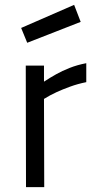

<svg xmlns="http://www.w3.org/2000/svg" viewBox="-20 -770 396 790"><path d="M86 -500H161V-434Q185 -450 212 -465Q235 -478 266.5 -490.5Q298 -503 335 -510V-432Q300 -425 268.5 -413.5Q237 -402 213 -391Q185 -378 161 -363L162 0H87ZM285 -750 312 -680 92 -594 67 -655Z"/></svg>

Font: Panefresco 400wt
Style: Regular
Weight: 400
Foundry: Campivisivi & Chank Co
Version: Version 1.002